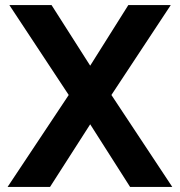

<svg xmlns="http://www.w3.org/2000/svg" viewBox="-20 -740 712 760"><path d="M10 0 252 -364 17 -720H184L337 -480L488 -720H656L421 -364L662 0H495L337 -248L178 0Z"/></svg>

Font: Manrope ExtraLight ExtraBold
Style: Regular
Weight: 800
Version: Version 4.504